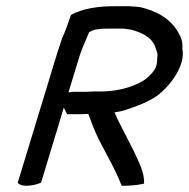

<svg xmlns="http://www.w3.org/2000/svg" viewBox="-20 -625 608 617"><path d="M37 -38C41 -32 51 -28 63 -28C81 -28 98 -32 112 -38L185 -279C189 -271 192 -264 196 -258H241C248 -258 256 -259 264 -259C265 -255 266 -252 268 -248L280 -216C306 -151 342 -103 371 -28C392 -28 419 -29 443 -35C444 -50 440 -70 433 -88C405 -157 374 -204 348 -264C365 -266 380 -270 396 -276C427 -286 461 -300 487 -319C529 -351 577 -416 566 -469C567 -484 565 -496 560 -507C539 -553 502 -582 443 -599C432 -602 420 -604 407 -604C403 -604 399 -605 394 -605H348C296 -605 246 -598 208 -577C200 -553 190 -524 179 -501C175 -487 170 -473 165 -458ZM200 -328 236 -446C240 -458 244 -468 248 -478L257 -499C260 -506 263 -513 266 -521C273 -526 285 -531 295 -531C305 -533 315 -533 325 -533H377L400 -530C437 -520 466 -506 478 -477L484 -459C487 -454 486 -443 485 -435C485 -427 484 -412 477 -402C468 -387 451 -372 438 -364C401 -343 353 -331 302 -331H281C272 -331 263 -330 255 -330H217C212 -330 206 -329 200 -328Z"/></svg>

Font: SolarCharger
Style: 552
Weight: 400
Designer: Mew Too
Foundry: Cannot Into Space Fonts/KineticPlasma Fonts
Version: Version 1.100